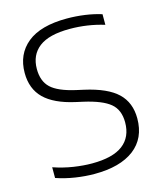

<svg xmlns="http://www.w3.org/2000/svg" viewBox="-113 -833 782 925"><g transform="rotate(-15 278.0 -370.0)"><path d="M244 9Q198.5 9 149.2 1.5Q100 -6 54.5 -21.5V-75Q104.5 -58 153.5 -50.5Q202.5 -43 245.5 -43Q349 -43 399.5 -81.5Q450 -120 450 -193.5Q450 -256 411 -288.2Q372 -320.5 281.5 -341L243.5 -349.5Q141.5 -372.5 92.8 -420.5Q44 -468.5 44 -548Q44 -641 110.2 -695Q176.5 -749 307.5 -749Q352.5 -749 397 -742.8Q441.5 -736.5 479.5 -724.5V-671.5Q397 -697 307.5 -697Q204.5 -697 155 -659Q105.5 -621 105.5 -551Q105.5 -490 140.5 -457Q175.5 -424 261.5 -404.5L299.5 -396Q411.5 -371 461.5 -323.2Q511.5 -275.5 511.5 -196.5Q511.5 -97.5 441.8 -44.2Q372 9 244 9Z"/></g></svg>

Font: Encode Sans Semi Expanded Light
Style: Regular
Weight: 300
Width: 6
Designer: Multiple Designers
Foundry: Impallari Type
Version: Version 3.000; ttfautohint (v1.8.3) -l 8 -r 50 -G 200 -x 14 